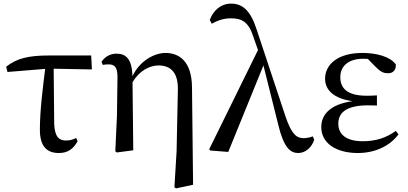

<svg xmlns="http://www.w3.org/2000/svg" viewBox="-20 -829 2253 1059"><path d="M305 15C354 15 385 -8 408 -50L400 -68C383 -59 366 -54 344 -54C306 -54 282 -74 279 -145L276 -450L487 -446L483 -523H251C136 -523 72 -507 14 -461L21 -432L229 -449C216 -342 200 -221 200 -113C200 -20 240 15 305 15Z M942 204 951 210 1045 190 1039 -347C1038 -492 967 -537 893 -537C835 -537 752 -497 711 -409C707 -506 674 -533 622 -533C583 -533 556 -512 540 -488L547 -471C558 -473 568 -474 578 -474C614 -474 628 -457 628 -403L625 -189L616 5L624 12L715 0L711 -375C747 -438 805 -468 854 -468C919 -468 964 -432 961 -331L954 6Z M1625 15C1664 15 1700 -15 1713 -59L1705 -77C1689 -70 1668 -67 1654 -67C1614 -67 1587 -92 1555 -186L1396 -665C1363 -768 1320 -809 1255 -809C1199 -809 1157 -773 1137 -719L1148 -698C1176 -714 1210 -728 1254 -728C1314 -728 1351 -707 1376 -630L1403 -553L1134 -6L1139 1L1239 9L1433 -468L1514 -144C1545 -13 1582 15 1625 15Z M1954 15C2054 15 2134 -28 2178 -88L2163 -107C2111 -69 2053 -50 1982 -50C1890 -50 1846 -87 1846 -147C1846 -203 1884 -248 2010 -248C2021 -248 2032 -248 2059 -247V-303C2035 -301 2019 -301 2002 -301C1896 -301 1857 -342 1857 -403C1857 -465 1902 -505 1984 -505L2009 -504L2053 -459C2082 -430 2097 -425 2122 -425C2148 -425 2166 -444 2163 -474C2132 -517 2056 -537 1979 -537C1840 -537 1773 -471 1773 -395C1773 -334 1819 -285 1925 -271C1800 -254 1752 -196 1752 -128C1752 -39 1834 15 1954 15Z"/></svg>

Font: Source Han Serif CN Medium
Style: Regular
Weight: 500
Designer: Ryoko NISHIZUKA 西塚涼子 (kana & ideographs); Frank Grießhammer (Latin, Greek & Cyrillic); Wenlong ZHANG 张文龙 (bopomofo); San
Foundry: Adobe
Version: Version 2.002;hotconv 1.1.0;makeotfexe 2.6.0